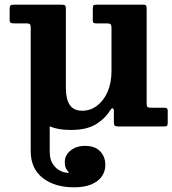

<svg xmlns="http://www.w3.org/2000/svg" viewBox="-20 -540 736 820"><path d="M192.3 -423.5H111.2V106Q111.2 179.7 162.3 219.9Q213.3 260 296.3 260Q341.3 260 370.9 247.2Q400.5 234.5 415.1 212.9Q429.8 191.2 429.8 165Q429.8 128.5 407.3 105.7Q384.8 83 343.3 83Q305.8 83 281.3 103Q256.8 123 256.8 151Q256.8 169.5 261.6 179Q266.5 188.5 271 192.2Q275.5 196 273.3 197.5Q270.8 199 258.1 196.7Q245.5 194.5 230.3 185.2Q215 176 203.6 157Q192.3 138 192.3 106ZM111.2 -151Q111.2 -97.5 128.9 -60.5Q146.5 -23.5 184.4 -4.2Q222.3 15 283.3 15Q348.3 15 387.8 -8.2Q427.3 -31.5 450.8 -69Q457.3 -79.2 461.8 -77.1Q466.3 -75 466.3 -66.7V-20.8Q466.3 -8 469.4 -4Q472.5 0 485 0H681.5Q691.8 0 694 -3.6Q696.3 -7.3 696.3 -17.8V-66.5Q696.3 -74.8 692.5 -77.4Q688.8 -80 681 -80H626.8Q613.8 -80 610 -82.9Q606.3 -85.8 606.3 -98.5V-503Q606.3 -513 603.9 -516.5Q601.5 -520 591.8 -520H390.8Q381.3 -520 378.8 -516.5Q376.3 -513 376.3 -503V-452.7Q376.3 -444 380.1 -442Q384 -440 392.8 -440H437.7Q448.7 -440 452.5 -436.4Q456.2 -432.7 456.2 -421V-237Q456.2 -185.5 439.2 -147.3Q422.2 -109 393.8 -88Q365.3 -67 331.3 -67Q295 -67 278.1 -91.8Q261.3 -116.5 261.3 -164.5V-502.5Q261.3 -514.5 257.4 -517.2Q253.5 -520 241.8 -520H39.2Q27.5 -520 24.4 -516.2Q21.2 -512.5 21.2 -500.2V-456.5Q21.2 -445.5 25.5 -442.7Q29.7 -440 40.7 -440H94.7Q105 -440 108.1 -436.1Q111.2 -432.2 111.2 -421.5Z"/></svg>

Font: Besley
Style: Regular
Weight: 400
Designer: Owen Earl
Foundry: indestructible type*
Version: Version 4.000